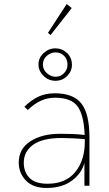

<svg xmlns="http://www.w3.org/2000/svg" viewBox="-20 -922 540 953"><path d="M211 11Q144 11 108.5 -26Q73 -63 73 -115Q73 -183 130.5 -220.5Q188 -258 279 -258Q302 -258 336 -257Q370 -256 400 -252Q397 -348 366 -392.5Q335 -437 253 -437Q217 -437 184 -422.5Q151 -408 118 -376L101 -392Q133 -424 169 -441.5Q205 -459 252 -459Q344 -459 384 -408Q424 -357 424 -239V0H399V-114Q386 -62 337 -25.5Q288 11 211 11ZM98 -114Q98 -68 126.5 -39Q155 -10 216 -10Q306 -10 353.5 -68Q401 -126 401 -219Q401 -225 401 -231Q374 -234 340.5 -235.5Q307 -237 285 -237Q191 -237 144.5 -203.5Q98 -170 98 -114ZM255 -521Q221 -521 196 -545.5Q171 -570 171 -602Q171 -635 196.5 -658.5Q222 -682 255 -682Q288 -682 312.5 -659Q337 -636 337 -600Q337 -569 313.5 -545Q290 -521 255 -521ZM256 -541Q280 -541 297.5 -558.5Q315 -576 315 -601Q315 -629 297.5 -645.5Q280 -662 256 -662Q233 -662 213 -645.5Q193 -629 193 -601Q193 -576 213 -558.5Q233 -541 256 -541ZM231 -748 218 -759 311 -902 336 -882Z"/></svg>

Font: Inconsolata ExtraLight
Style: Regular
Weight: 200
Monospace: yes
Designer: Raph Levien, Cyreal, Brenton Simpson
Foundry: Raph Levien, Cyreal, Google
Version: Version 3.001; ttfautohint (v1.8.2.53-6de2)